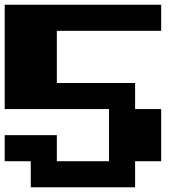

<svg xmlns="http://www.w3.org/2000/svg" viewBox="-20 -798 818 818"><path d="M111.1 -111.1H0V-222.2H222.2V-111.1H444.4V-333.3H0V-777.8H666.7V-666.7H222.2V-444.4H555.6V-333.3H666.7V-111.1H555.6V0H111.1Z"/></svg>

Font: Pixeloid Sans
Style: Bold
Weight: 700
Monospace: yes
Designer: GGBot
Version: 0.3